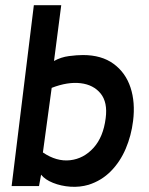

<svg xmlns="http://www.w3.org/2000/svg" viewBox="-20 -720 575 743"><path d="M495 -252Q488 -195 466.5 -144.5Q445 -94 409 -57.5Q373 -21 323 -5Q289 5 252.5 2.5Q216 0 185 -12.5Q154 -25 139 -44L131 0H25L111 -700H217L189 -484Q216 -499 247 -503Q278 -507 301 -507Q373 -507 419.5 -473Q466 -439 485 -381.5Q504 -324 495 -252ZM389 -263Q397 -324 369.5 -358Q342 -392 292 -398Q242 -404 180 -380L146 -130Q199 -94 251.5 -100Q304 -106 342 -148Q380 -190 389 -263Z"/></svg>

Font: Kulim Park SemiBold
Style: Italic
Weight: 600
Italic angle: -8°
Designer: Noponies / Dale Sattler
Foundry: Noponies
Version: Version 1.000; ttfautohint (v1.8.3)